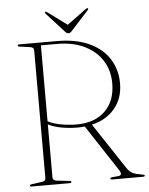

<svg xmlns="http://www.w3.org/2000/svg" viewBox="-57 -895 733 942"><g transform="rotate(-5 309.0 -424.0)"><path d="M536.5 -466Q536.5 -392.5 494.2 -342.5Q452 -292.5 381.5 -276.5L532 -49Q545 -30 561 -22.8Q577 -15.5 599.5 -12.5Q611.5 -10.5 614.8 -9Q618 -7.5 618 -5Q618 0 609 0H457.5Q448.5 0 448.5 -5Q448.5 -10 458 -11L489 -14Q512 -16 494.5 -43.5L345.5 -270.5Q328.5 -268.5 310.5 -268.5Q272 -268.5 233.2 -275.2Q194.5 -282 166 -296.5V-35.5Q166 -20 185.5 -18L247.5 -11Q256.5 -10.5 256.5 -5Q256.5 0 248.5 0H60.5Q52.5 0 52.5 -5Q52.5 -10 61.5 -11L111.5 -18Q131 -20 131 -35.5V-664.5Q131 -680 111.5 -682L61.5 -689Q52.5 -690 52.5 -695Q52.5 -700 60.5 -700H245.5Q339.5 -700 404.5 -670Q469.5 -640 503 -587Q536.5 -534 536.5 -466ZM166 -686V-312Q193.5 -297.5 232.5 -290.8Q271.5 -284 306.5 -284Q396 -284 447.2 -333.5Q498.5 -383 498.5 -470.5Q498.5 -533 468 -581.8Q437.5 -630.5 380.8 -658.2Q324 -686 245.5 -686ZM325 -745Q314.5 -733 306.5 -733Q298 -733 287.5 -745L202.5 -838.5Q197 -844.5 201.5 -847Q204.5 -849.5 211 -845L306 -775L401.5 -845Q407.5 -849.5 411 -847Q415 -844.5 410 -838.5Z"/></g></svg>

Font: Fraunces 72pt S000 Thin
Style: Regular
Weight: 100
Version: Version 1.000; ttfautohint (v1.8.3)